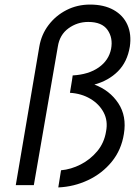

<svg xmlns="http://www.w3.org/2000/svg" viewBox="-20 -810 593 840"><path d="M247 -65 235 10Q304 7 365.5 -22Q427 -51 469 -102.5Q511 -154 522 -224Q535 -302 497.5 -358.5Q460 -415 393 -440Q455 -457 496 -498Q537 -539 548 -606Q556 -660 537.5 -701.5Q519 -743 477 -766.5Q435 -790 374 -790Q318 -790 271 -766Q224 -742 192.5 -700.5Q161 -659 152 -606L49 0H128L233 -606Q241 -658 279.5 -686Q318 -714 366 -714Q426 -714 450.5 -679Q475 -644 466 -596Q456 -546 412 -515Q368 -484 298 -480L295 -459L286 -404Q336 -401 375 -378Q414 -355 433.5 -318Q453 -281 444 -235Q436 -185 405.5 -148.5Q375 -112 333 -90.5Q291 -69 247 -65Z"/></svg>

Font: Jost* 400 Book Italic
Style: Italic
Weight: 400
Italic angle: -10°
Version: Version 3.200; ttfautohint (v0.97) -l 8 -r 50 -G 200 -x 14 -